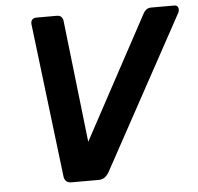

<svg xmlns="http://www.w3.org/2000/svg" viewBox="-51 -752 830 804"><g transform="rotate(-5 364.0 -350.0)"><path d="M218 0Q202 0 194.5 -8Q187 -16 186 -28L108 -674Q107 -687 113.5 -693.5Q120 -700 131 -700H216Q230 -700 236 -693Q242 -686 243 -678L302 -163L580 -678Q583 -685 591.5 -692.5Q600 -700 614 -700H711Q723 -700 726.5 -690Q730 -680 725 -669L375 -28Q368 -16 357.5 -8Q347 0 331 0Z"/></g></svg>

Font: Rubik Light Medium
Style: Italic
Weight: 500
Italic angle: -12°
Version: Version 2.104